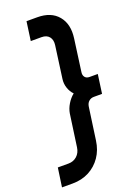

<svg xmlns="http://www.w3.org/2000/svg" viewBox="-220 -847 768 1095"><g transform="rotate(-20 163.5 -300.0)"><path d="M-43 180 -26.5 65H38.5Q68.5 65 89.8 46Q111 27 115.5 -5L143 -200.5Q147.5 -228.5 163.8 -255.5Q180 -282.5 203 -301Q185 -319 176 -345.8Q167 -372.5 171 -400.5L197.5 -595Q202 -626.5 186.8 -645.8Q171.5 -665 140 -665H75L91 -780H156Q239.5 -780 281.8 -729.2Q324 -678.5 312.5 -595L286 -400.5Q283 -381.5 292.2 -369.8Q301.5 -358 320 -358H370L354 -243H304Q286.5 -243 273.8 -232Q261 -221 258 -200.5L230.5 -5Q223 50.5 194.5 92Q166 133.5 121.8 156.8Q77.5 180 22 180Z"/></g></svg>

Font: Mohave Light SemiBold
Style: Italic
Weight: 600
Italic angle: -8°
Version: Version 2.003